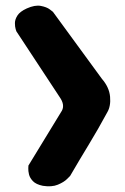

<svg xmlns="http://www.w3.org/2000/svg" viewBox="-20 -666 445 682"><path d="M132 -6Q108 -11 97 -22.5Q86 -34 83 -46.5Q80 -59 80.5 -68.5Q81 -78 81 -78L200 -273Q211 -294 192 -321L38 -555Q38 -555 35.5 -563Q33 -571 33 -584Q33 -597 42 -611Q51 -625 75 -636Q104 -649 125 -645Q146 -641 157 -632.5Q168 -624 168 -624L342 -386Q368 -356 371 -322.5Q374 -289 361 -267Q328 -206 296 -153.5Q264 -101 229 -41Q229 -41 218 -30Q207 -19 185.5 -10Q164 -1 132 -6Z"/></svg>

Font: Sour Gummy Black ExtraBold
Style: Regular
Weight: 800
Version: Version 1.000